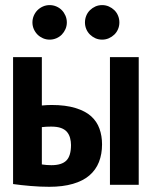

<svg xmlns="http://www.w3.org/2000/svg" viewBox="-20 -718 590 746"><path d="M180.7 -310.1Q234.9 -310.1 273.2 -298.3Q311.5 -286.6 334 -266.4Q356.4 -246.1 366.5 -218Q376.5 -189.9 376.5 -157.2Q376.5 -119.1 364.5 -88.6Q352.5 -58.1 327.6 -36.6Q302.7 -15.1 263.4 -3.7Q224.1 7.8 171.4 7.8Q136.2 7.8 98.9 4.6Q61.5 1.5 30.8 -2.9V-496.1H142.6V-308.1Q152.8 -309.1 162.1 -309.6Q171.4 -310.1 180.7 -310.1ZM179.7 -76.2Q219.7 -76.2 237.8 -94.2Q255.9 -112.3 255.9 -154.8Q255.9 -168 252.4 -181.4Q249 -194.8 240.5 -205.1Q231.9 -215.3 217 -220.7Q202.1 -226.1 178.7 -226.1Q168.9 -226.1 159.7 -225.6Q150.4 -225.1 142.6 -224.1V-79.1Q161.1 -76.2 179.7 -76.2ZM407.2 0V-496.1H519V0ZM239.7 -630.9Q239.7 -617.2 234.4 -605Q229 -592.8 220.2 -583.7Q211.4 -574.7 199 -569.3Q186.5 -564 172.9 -564Q159.2 -564 147 -569.3Q134.8 -574.7 125.7 -583.7Q116.7 -592.8 111.3 -605Q106 -617.2 106 -630.9Q106 -644.5 111.3 -657Q116.7 -669.4 125.7 -678.5Q134.8 -687.5 147 -692.9Q159.2 -698.2 172.9 -698.2Q186.5 -698.2 199 -692.9Q211.4 -687.5 220.2 -678.5Q229 -669.4 234.4 -657Q239.7 -644.5 239.7 -630.9ZM443.8 -630.9Q443.8 -617.2 438.7 -605Q433.6 -592.8 424.3 -583.7Q415 -574.7 402.8 -569.3Q390.6 -564 377 -564Q362.8 -564 350.8 -569.3Q338.9 -574.7 329.6 -583.7Q320.3 -592.8 315.2 -605Q310.1 -617.2 310.1 -630.9Q310.1 -644.5 315.2 -657Q320.3 -669.4 329.6 -678.5Q338.9 -687.5 350.8 -692.9Q362.8 -698.2 377 -698.2Q390.6 -698.2 402.8 -692.9Q415 -687.5 424.3 -678.5Q433.6 -669.4 438.7 -657Q443.8 -644.5 443.8 -630.9ZM0 -496.1Z"/></svg>

Font: Code New Roman
Style: Bold
Weight: 700
Monospace: yes
Designer: Sam Radian
Foundry: Code New Roman
Version: Version 1.508 October 19, 2014